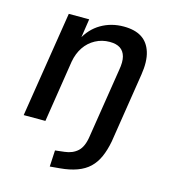

<svg xmlns="http://www.w3.org/2000/svg" viewBox="-105 -586 766 863"><g transform="rotate(15 278.0 -154.0)"><path d="M206 193 210 117 253 112Q290 108 313.5 86.5Q337 65 344 16L395 -307Q402 -346 395.5 -370Q389 -394 371 -406Q353 -418 322 -418Q286 -418 255.5 -401.5Q225 -385 205.5 -356Q186 -327 179 -288L134 0H33L111 -492H206L191 -393H186Q213 -446 260 -473.5Q307 -501 365 -501Q417 -501 449 -480.5Q481 -460 494 -418Q507 -376 497 -313L446 12Q438 54 424 85.5Q410 117 387.5 138.5Q365 160 331 172.5Q297 185 251 189Z"/></g></svg>

Font: Nunito Sans 10pt SemiCondensed SemiBold
Style: Italic
Weight: 600
Width: 4
Italic angle: -9°
Designer: Vernon Adams
Foundry: Vernon Adams
Version: Version 3.101;gftools[0.9.27]